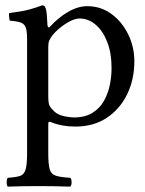

<svg xmlns="http://www.w3.org/2000/svg" viewBox="-20 -472 539 716"><path d="M481 -244Q481 -175 454 -120Q427 -65 378 -32.5Q329 0 261 0Q212 0 174 -15Q167 -18 163.5 -18Q160 -18 160 -8V100Q160 141 165.5 159.5Q171 178 189 183.5Q207 189 242 191Q247 196 247 208Q247 219 242 224Q217 223 184 222.5Q151 222 121 222Q91 222 63 222.5Q35 223 9 224Q5 220 5 208Q5 195 9 191Q40 189 55 184Q70 179 75.5 160Q81 141 81 100V-327Q81 -356 76 -369.5Q71 -383 57 -388Q43 -393 16 -395Q15 -400 14 -409.5Q13 -419 14 -423Q66 -430 91 -437Q116 -444 137 -452Q143 -452 145.5 -449.5Q148 -447 149 -444Q153 -436 154.5 -418.5Q156 -401 157 -378Q158 -371 161 -370Q164 -369 168 -374Q198 -407 234.5 -428Q271 -449 305 -449Q356 -449 395.5 -420Q435 -391 458 -344Q481 -297 481 -244ZM176 -341Q168 -330 164 -321.5Q160 -313 160 -297V-115Q160 -88 164.5 -78.5Q169 -69 184 -55Q198 -43 220 -38.5Q242 -34 255 -34Q297 -34 324.5 -51Q352 -68 367.5 -95.5Q383 -123 389.5 -155Q396 -187 396 -218Q396 -275 379.5 -316.5Q363 -358 336 -380.5Q309 -403 277 -403Q255 -403 225.5 -384Q196 -365 176 -341Z"/></svg>

Font: Ponomar
Style: Regular
Weight: 400
Version: Version 1.301; ttfautohint (v1.8.4.7-5d5b)